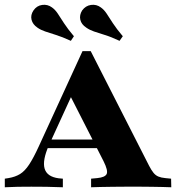

<svg xmlns="http://www.w3.org/2000/svg" viewBox="-34 -791 743 811"><path d="M172.6 -177.4Q144.4 -113.7 154.4 -79Q164.5 -44.4 213.7 -37.9L231.5 -36.3V0Q193.5 -1.6 161.7 -2Q129.8 -2.4 98.4 -2.4Q68.5 -2.4 41.1 -2Q13.7 -1.6 -13.7 0V-36.3L1.6 -38.7Q30.6 -43.5 50.8 -56Q71 -68.5 89.1 -96Q107.3 -123.4 129.8 -172.6L314.5 -575H349.2L596 -90.3Q605.6 -71.8 614.5 -60.9Q623.4 -50 635.1 -45.2Q646.8 -40.3 664.5 -38.7L688.7 -36.3L689.5 0Q673.4 -0.8 651.6 -1.2Q629.8 -1.6 606.5 -2Q583.1 -2.4 562.1 -2.4H550.8H542.7Q519.4 -2.4 493.5 -2.4Q467.7 -2.4 441.5 -2Q415.3 -1.6 391.9 -1.2Q368.5 -0.8 350.8 0V-36.3L376.6 -38.7Q409.7 -41.9 416.5 -56Q423.4 -70.2 403.2 -110.5L252.4 -406.5L279 -409.7ZM146.8 -165.3 163.7 -201.6H404.8L423.4 -165.3ZM265.3 -618.5Q228.2 -635.5 202 -643.5Q175.8 -651.6 156.9 -658.1Q137.9 -664.5 124.2 -674.2Q104 -687.9 99.2 -707.7Q94.4 -727.4 107.3 -746.8Q121 -766.9 144 -770.2Q166.9 -773.4 185.5 -759.7Q199.2 -750 210.1 -733.5Q221 -716.9 236.3 -693.1Q251.6 -669.4 278.2 -637.9ZM471 -618.5Q434.7 -635.5 408.1 -643.5Q381.5 -651.6 362.9 -658.1Q344.4 -664.5 330.6 -674.2Q309.7 -687.9 305.2 -707.7Q300.8 -727.4 312.9 -746.8Q327.4 -766.9 350.4 -770.2Q373.4 -773.4 391.9 -759.7Q405.6 -750 416.5 -733.5Q427.4 -716.9 442.7 -693.1Q458.1 -669.4 484.7 -637.9Z"/></svg>

Font: Playfair 9pt Black
Style: Regular
Weight: 900
Designer: Claus Eggers Sørensen
Foundry: Claus Eggers Sørensen
Version: Version 2.203